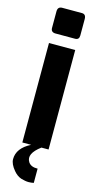

<svg xmlns="http://www.w3.org/2000/svg" viewBox="-139 -762 505 990"><g transform="rotate(15 113.5 -267.5)"><path d="M154 186Q141 189 126 189Q110 189 86 182Q63 174 45 152Q19 121 19 95Q19 36 90 0H145Q79 49 104 89Q118 111 154 110ZM38 -610V-698Q38 -724 62 -724H167Q189 -724 189 -698V-610Q189 -587 167 -587H62Q51 -587 44 -593Q38 -599 38 -610ZM43 0V-531H183V0Z"/></g></svg>

Font: Mina
Style: Bold
Weight: 700
Version: Version 1.000